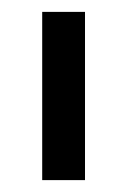

<svg xmlns="http://www.w3.org/2000/svg" viewBox="-20 -717 214 323"><path d="M51 -697H123V-414H51Z"/></svg>

Font: HK Grotesk
Style: Regular
Weight: 400
Designer: Alfredo Marco Pradil
Foundry: Hanken Design Co.
Version: Version 3.001